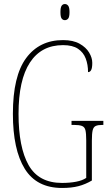

<svg xmlns="http://www.w3.org/2000/svg" viewBox="-20 -923 540 953"><path d="M288 10Q162 10 103 -85Q44 -180 44 -358Q44 -546 110 -635Q176 -724 293 -724Q343 -724 375 -706Q407 -688 422.5 -662Q438 -636 438 -611Q438 -586 432.5 -575.5Q427 -565 417 -565Q417 -602 405.5 -632.5Q394 -663 367 -681Q340 -699 293 -699Q185 -699 128.5 -612.5Q72 -526 72 -358Q72 -192 122 -103.5Q172 -15 288 -15Q326 -15 357.5 -21Q389 -27 408 -40V-226Q408 -261 404 -277Q400 -293 386.5 -298Q373 -303 346 -303H335V-323H493V-303H489Q467 -303 455.5 -298Q444 -293 440 -276.5Q436 -260 436 -225V-27Q404 -8 369.5 1Q335 10 288 10ZM302 -823Q292 -823 286 -831Q280 -839 280 -863Q280 -886 286 -894.5Q292 -903 302 -903Q312 -903 318.5 -894.5Q325 -886 325 -863Q325 -839 318.5 -831Q312 -823 302 -823Z"/></svg>

Font: Noto Serif Georgian ExtraCondensed Thin
Style: Regular
Weight: 100
Width: 2
Designer: Monotype Design Team, Akaki Razmadze
Foundry: Google LLC
Version: Version 2.003; ttfautohint (v1.8.4.7-5d5b)